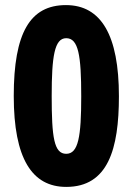

<svg xmlns="http://www.w3.org/2000/svg" viewBox="-20 -722 522 754"><path d="M447 -344C447 -584 377 -702 239 -702C98 -702 34 -593 34 -345C34 -99 106 12 240 12C404 12 447 -136 447 -344ZM183 -345C183 -501 194 -572 240 -572C288 -572 299 -505 299 -344C299 -186 288 -118 240 -118C192 -118 183 -183 183 -345Z"/></svg>

Font: Noto Sans Kannada ExtraCondensed ExtraBold
Style: Regular
Weight: 800
Width: 2
Designer: Jelle Bosma - Monotype Design Team
Foundry: Monotype Imaging Inc.
Version: Version 2.005